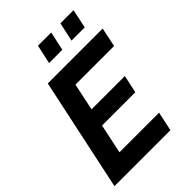

<svg xmlns="http://www.w3.org/2000/svg" viewBox="-259 -1024 1138 1138"><g transform="rotate(-45 310.5 -454.5)"><path d="M161 -710H621L596 -589H272L236 -418H515L491 -306H212L173 -121H505L479 0H10ZM252 -790 278 -909H389L363 -790ZM440 -790 466 -909H576L551 -790Z"/></g></svg>

Font: Raleway
Style: Bold Italic
Weight: 700
Italic angle: -12°
Designer: Matt McInerney, Pablo Impallari, Rodrigo Fuenzalida
Foundry: Matt McInerney, Pablo Impallari, Rodrigo Fuenzalida
Version: Version 4.101;RELEASE